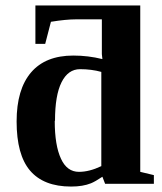

<svg xmlns="http://www.w3.org/2000/svg" viewBox="-20 -675 596 705"><path d="M545 0H366L356 -26Q329 -8 314 -2Q299 4 281 7Q263 10 241 10Q140 10 90 -49Q41 -107 41 -229Q41 -347 94 -409Q147 -471 249 -471Q304 -471 356 -458Q353 -476 354 -495V-604H260Q222 -604 167 -595L146 -514H110V-655H495V-44L545 -32ZM182 -232 181 -231Q181 -141 204 -92Q226 -44 270 -44Q308 -44 352 -65V-411Q316 -421 274 -421Q230 -421 206 -373Q182 -325 182 -232Z"/></svg>

Font: Libra Serif Modern
Style: Bold
Weight: 700
Designer: Stefan Peev, Context Ltd
Foundry: Ascender Corporation
Version: Version 1.000